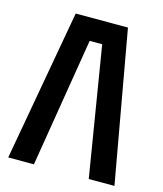

<svg xmlns="http://www.w3.org/2000/svg" viewBox="-106 -780 731 859"><g transform="rotate(15 259.0 -350.0)"><path d="M380 -700 505 0H386L288 -598H230L132 0H13L138 -700Z"/></g></svg>

Font: Tektur SemiCondensed Medium
Style: Regular
Weight: 500
Width: 4
Designer: Adam Jagosz
Foundry: Adam Jagosz
Version: Version 1.005;gftools[0.9.30]